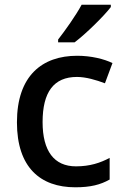

<svg xmlns="http://www.w3.org/2000/svg" viewBox="-20 -837 530 816"><path d="M451 -807V-817H327C303 -772 256 -706 227 -669V-657H297C345 -693 423 -770 451 -807ZM300 -41C365 -41 407 -52 446 -74V-166C407 -145 362 -130 303 -130C210 -130 161 -195 161 -318C161 -445 208 -510 307 -510C345 -510 389 -497 426 -483L458 -569C423 -586 368 -600 308 -600C160 -600 52 -516 52 -317C52 -126 151 -41 300 -41Z"/></svg>

Font: Noto Sans Tamil UI Medium
Style: Regular
Weight: 500
Designer: Jelle Bosma - Monotype Design Team
Foundry: Monotype Imaging Inc.
Version: Version 2.004